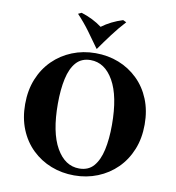

<svg xmlns="http://www.w3.org/2000/svg" viewBox="-96 -974 986 1075"><g transform="rotate(10 397.5 -437.0)"><path d="M398 -680Q469 -680 530 -656Q591 -632 638 -586.5Q685 -541 711 -477Q737 -413 737 -334Q737 -255 711 -191Q685 -127 638.5 -81Q592 -35 530 -10Q468 15 397 15Q327 15 265.5 -9Q204 -33 157 -78.5Q110 -124 84 -188Q58 -252 58 -331Q58 -410 84 -474Q110 -538 156.5 -584Q203 -630 265 -655Q327 -680 398 -680ZM418 -28Q470 -28 500 -62.5Q530 -97 543.5 -158Q557 -219 557 -300Q557 -463 507.5 -550Q458 -637 377 -637Q326 -637 295.5 -603Q265 -569 251.5 -507.5Q238 -446 238 -365Q238 -202 287.5 -115Q337 -28 418 -28ZM517 -889 536 -880Q499 -840 464.5 -794Q430 -748 400 -705H398Q368 -748 334 -794Q300 -840 262 -880L281 -889Q348 -868 399 -830Q450 -868 517 -889Z"/></g></svg>

Font: Bona Nova
Style: Bold
Weight: 700
Designer: Mateusz Machalski
Foundry: Capitalics
Version: Version 4.001; ttfautohint (v1.8.3)